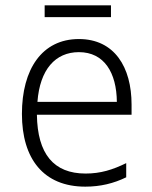

<svg xmlns="http://www.w3.org/2000/svg" viewBox="-20 -688 570 718"><path d="M147 -624H395V-668H147ZM299 10C355 10 405 -2 452 -25V-78C401 -53 356 -39 300 -39C181 -39 120 -112 118 -259H472V-297C472 -437 408 -542 275 -542C137 -542 62 -429 62 -262C62 -94 143 10 299 10ZM417 -307H120C129 -428 187 -493 275 -493C370 -493 416 -416 417 -307Z"/></svg>

Font: Noto Sans Mono Condensed Light
Style: Regular
Weight: 300
Width: 3
Designer: Monotype Design Team
Foundry: Monotype Imaging Inc.
Version: Version 2.014